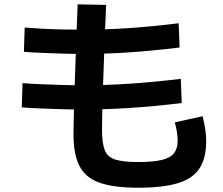

<svg xmlns="http://www.w3.org/2000/svg" viewBox="-20 -827 1040 897"><path d="M625.3 50Q512 50 445.8 26.8Q379.7 3.7 351.5 -51Q323.3 -105.7 323.3 -198.7Q323.3 -219.7 324.3 -266.7Q325.3 -313.7 327.3 -377.8Q329.3 -442 332 -515.5Q334.7 -589 337.2 -663.8Q339.7 -738.7 342.7 -806.7L475.9 -804Q472.9 -745 470.4 -676.2Q467.9 -607.3 465.3 -537.5Q462.6 -467.6 460.6 -404.8Q458.6 -342 457.6 -294Q456.6 -246 456.6 -221.3Q456.6 -158.3 469.3 -125.6Q482 -93 518.6 -81.5Q555.3 -70 625.3 -70Q695 -70 735.2 -79.6Q775.4 -89.3 792.7 -111.1Q810 -133 810 -170.3Q810 -188 806.1 -213.2Q802.1 -238.3 796.4 -255.3L926.7 -284Q935.6 -245.7 939.5 -219.5Q943.3 -193.3 943.3 -166.7Q943.3 -88.3 912.1 -40.5Q881 7.3 811.2 28.7Q741.3 50 625.3 50ZM366 -315.4Q318.7 -315.4 267.3 -316.9Q216 -318.4 168 -320.4Q120 -322.4 81.7 -325.4L85.3 -438.6Q122.7 -435.6 170.5 -433.6Q218.3 -431.6 269.2 -430.1Q320 -428.6 366.3 -428.6Q471.3 -428.6 580.2 -435.6Q689 -442.6 824.7 -458.6L829 -345.4Q692 -329.4 582 -322.4Q472 -315.4 366 -315.4ZM368 -575Q322.3 -575 272.2 -576.5Q222 -578 175.5 -580Q129 -582 91.7 -585L95.3 -698.3Q131.7 -695.3 178 -692.8Q224.3 -690.3 273.7 -689.3Q323 -688.3 368.3 -688.3Q470.3 -688.3 576.7 -695.3Q683 -702.3 814.7 -718.3L819 -605Q685.7 -589 578.7 -582Q471.7 -575 368 -575Z"/></svg>

Font: M PLUS 2 Thin
Style: Regular
Weight: 100
Designer: Coji Morishita
Foundry: UNDERFOREST DESIGN
Version: Version 1.001